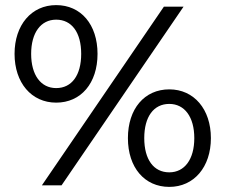

<svg xmlns="http://www.w3.org/2000/svg" viewBox="-20 -726 883 752"><path d="M643 6C740 6 806 -72 806 -185C806 -298 740 -376 643 -376C546 -376 481 -300 481 -185C481 -70 546 6 643 6ZM37 -515C37 -402 103 -324 200 -324C297 -324 362 -400 362 -515C362 -630 297 -706 200 -706C103 -706 37 -628 37 -515ZM144 0H221L699 -700H622ZM545 -185C545 -269 582 -319 643 -319C703 -319 741 -268 741 -185C741 -102 703 -51 643 -51C582 -51 545 -101 545 -185ZM102 -515C102 -598 140 -649 200 -649C261 -649 298 -599 298 -515C298 -431 261 -381 200 -381C140 -381 102 -432 102 -515Z"/></svg>

Font: Malon Grotesk Med
Style: Regular
Weight: 500
Designer: Julieta Ulanovsky
Foundry: Julieta Ulanovsky
Version: Version 7.200